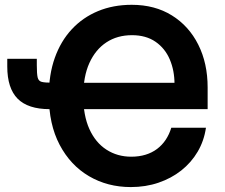

<svg xmlns="http://www.w3.org/2000/svg" viewBox="-20 -757 922 787"><path d="M516.1 9.8Q420.9 9.8 344.7 -34.9Q268.6 -79.6 224.4 -163.6Q180.2 -247.6 180.2 -364.7Q180.2 -451.2 204.6 -519.8Q229 -588.4 274.2 -637Q319.3 -685.5 381.6 -711.4Q443.8 -737.3 520 -737.3Q614.7 -737.3 684.6 -693.8Q754.4 -650.4 792.7 -574Q831.1 -497.6 831.1 -398.4V-309.6H280.8V-417.5H726.1L695.3 -412.6Q695.3 -467.8 676 -513.2Q656.7 -558.6 617.7 -585.7Q578.6 -612.8 521 -612.8Q460.9 -612.8 416.3 -583.5Q371.6 -554.2 346.4 -498.8Q321.3 -443.4 321.3 -363.3Q321.3 -283.7 346.4 -228Q371.6 -172.4 416.3 -143.6Q460.9 -114.7 518.1 -114.7Q549.8 -114.7 576.4 -122.8Q603 -130.9 623.8 -146.5Q644.5 -162.1 659.2 -184.1Q673.8 -206.1 682.1 -233.4H824.2Q816.4 -179.7 790.3 -135.3Q764.2 -90.8 723.1 -58.3Q682.1 -25.9 629.6 -8.1Q577.1 9.8 516.1 9.8ZM9.8 -516.1H130.9V-489.7Q130.9 -454.6 134.3 -439.7Q137.7 -424.8 150.9 -421.4Q164.1 -418 192.9 -418H216.8V-309.6H183.6Q94.7 -309.6 52.2 -352.5Q9.8 -395.5 9.8 -484.4Z"/></svg>

Font: Inter
Style: 650
Weight: 650
Designer: Rasmus Andersson
Foundry: rsms
Version: Version 4.001;git-66647c0bb